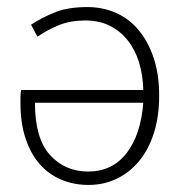

<svg xmlns="http://www.w3.org/2000/svg" viewBox="-20 -512 523 544"><path d="M231 12Q189 12 153.5 -3Q118 -18 92.5 -47Q67 -76 52.5 -119.5Q38 -163 38 -219Q38 -228 38 -238Q38 -248 40 -257H386Q385 -299 374 -335Q363 -371 342 -397.5Q321 -424 291 -439Q261 -454 222 -454Q180 -454 147.5 -441Q115 -428 86 -408L68 -442Q98 -462 135.5 -477Q173 -492 227 -492Q271 -492 308.5 -475.5Q346 -459 373 -426.5Q400 -394 415.5 -347.5Q431 -301 431 -241Q431 -182 416 -135Q401 -88 374 -55.5Q347 -23 310.5 -5.5Q274 12 231 12ZM230 -26Q298 -26 338.5 -78Q379 -130 386 -221H79Q79 -120 121.5 -73Q164 -26 230 -26Z"/></svg>

Font: Giro Light
Style: Regular
Weight: 300
Designer: Paul D. Hunt
Foundry: Adobe Systems Incorporated
Version: Version 1.000;PS 1.0;hotconv 1.0.88;makeotf.lib2.5.647800